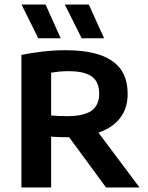

<svg xmlns="http://www.w3.org/2000/svg" viewBox="-20 -823 652 843"><path d="M74 0V-582Q116 -590.5 166 -596.5Q216 -602.5 268.5 -602.5Q404.5 -602.5 472.5 -555.5Q540.5 -508.5 540.5 -411.5Q540.5 -348.5 508.2 -306Q476 -263.5 416 -242Q356 -220.5 273.5 -220.5Q255.5 -220.5 238.5 -221Q221.5 -221.5 204.5 -223V0ZM445.5 0 243.5 -275H386.5L592.5 0ZM274 -313Q348 -313 381.8 -337Q415.5 -361 415.5 -411.5Q415.5 -464 383 -487.2Q350.5 -510.5 281 -510.5Q259.5 -510.5 241 -508.8Q222.5 -507 204.5 -504V-316Q224.5 -314.5 239 -313.8Q253.5 -313 274 -313ZM338.5 -655 264.5 -803H370L437 -655ZM148 -655 74.5 -803H180L246.5 -655Z"/></svg>

Font: Encode Sans SC Condensed Thin SemiBold
Style: Regular
Weight: 600
Version: Version 3.002